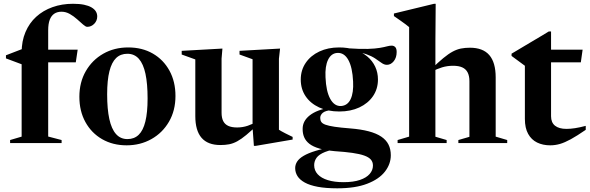

<svg xmlns="http://www.w3.org/2000/svg" viewBox="-20 -757 3120 1016"><path d="M119.5 -427 101 -414.5 11.5 -448V-464.5L107.5 -501.5L162.5 -494H391L381 -427ZM235 -34.5 306 -16V0H33.5V-16L94.5 -34V-479.5Q94.5 -539.5 114.8 -587.2Q135 -635 171.5 -668.2Q208 -701.5 257.8 -719.2Q307.5 -737 366.5 -737Q400.5 -737 424.5 -732Q448.5 -727 464.2 -717.8Q480 -708.5 487.2 -696.5Q494.5 -684.5 494.5 -670Q494.5 -647.5 478.8 -631.2Q463 -615 441.5 -615Q433.5 -615 419.8 -627Q406 -639 388.2 -655Q370.5 -671 349.5 -683Q328.5 -695 305.5 -695Q283 -695 267.2 -684.5Q251.5 -674 243.2 -652.5Q235 -631 235 -597Z M654.5 -21Q690.5 -21 714 -43.8Q737.5 -66.5 749.2 -114Q761 -161.5 761 -236Q761 -314 749.8 -366.5Q738.5 -419 714.8 -445.8Q691 -472.5 654 -472.5Q618 -472.5 594.5 -450Q571 -427.5 559 -380Q547 -332.5 547 -258Q547 -180 558.5 -127.2Q570 -74.5 593.8 -47.8Q617.5 -21 654.5 -21ZM650 12Q577 12 520.5 -20.5Q464 -53 432 -111Q400 -169 400 -245Q400 -321.5 434 -380.5Q468 -439.5 526.5 -472.8Q585 -506 658.5 -506Q732.5 -506 788.8 -473.5Q845 -441 876.8 -383Q908.5 -325 908.5 -249Q908.5 -172 874.2 -113Q840 -54 781.2 -21Q722.5 12 650 12Z M1152.5 -160.5Q1152.5 -133.5 1161.2 -116.2Q1170 -99 1188 -90.8Q1206 -82.5 1235 -82.5Q1264 -82.5 1290.8 -91.5Q1317.5 -100.5 1337.5 -113.5L1345.5 -99.5Q1309.5 -64.5 1283.2 -42.8Q1257 -21 1235.2 -9.2Q1213.5 2.5 1192.5 6.5Q1171.5 10.5 1146.5 10.5Q1079.5 10.5 1046.5 -27.8Q1013.5 -66 1013.5 -142.5V-442.5L941.5 -468.5V-488L1157 -500L1152.5 -447ZM1323.5 15 1316.5 -81.5V-443.5L1247.5 -468.5V-488L1462 -500L1456 -446V-70.5Q1460.5 -67.5 1469.2 -62.5Q1478 -57.5 1488.8 -52Q1499.5 -46.5 1510 -41.5Q1520.5 -36.5 1528.5 -32.5V-18.5L1332.5 15Z M1764.5 239.5Q1704 239.5 1661.5 231.5Q1619 223.5 1592.8 209Q1566.5 194.5 1554.2 175Q1542 155.5 1542 132.5Q1542 114 1552.5 97.8Q1563 81.5 1586.8 67.5Q1610.5 53.5 1649.5 41.5Q1688.5 29.5 1746 19.5H1789L1788.5 27Q1732 34.5 1700 47.2Q1668 60 1655.2 77.8Q1642.5 95.5 1642.5 117Q1642.5 145 1661.2 165.2Q1680 185.5 1714.8 196.2Q1749.5 207 1798 207Q1850 207 1884.5 195.2Q1919 183.5 1936.2 163.5Q1953.5 143.5 1953.5 119Q1953.5 100 1942.2 87.2Q1931 74.5 1907 66Q1883 57.5 1844.5 52Q1806 46.5 1752 43Q1702.5 38.5 1669.5 28.8Q1636.5 19 1617.2 4Q1598 -11 1589.5 -31Q1581 -51 1581.5 -75.5Q1581.5 -117 1619 -146.5Q1656.5 -176 1726 -187.5L1735 -174.5Q1701.5 -171.5 1688 -160Q1674.5 -148.5 1674.5 -133Q1674.5 -120.5 1680.2 -111.8Q1686 -103 1702.5 -97Q1719 -91 1750.5 -86.2Q1782 -81.5 1833 -77.5Q1890 -73 1930.8 -62.2Q1971.5 -51.5 1997.5 -34Q2023.5 -16.5 2035.8 8Q2048 32.5 2048 64.5Q2048 111 2017 151Q1986 191 1923.2 215.2Q1860.5 239.5 1764.5 239.5ZM1775.5 -167Q1715 -167 1668.8 -188.5Q1622.5 -210 1597 -248Q1571.5 -286 1571.5 -336Q1571.5 -386 1597.8 -424.5Q1624 -463 1670 -484.5Q1716 -506 1774.5 -506Q1821.5 -506 1859.2 -493.2Q1897 -480.5 1924 -457.8Q1951 -435 1965.5 -404Q1980 -373 1980 -336.5Q1980 -286.5 1953.8 -248.2Q1927.5 -210 1881.5 -188.5Q1835.5 -167 1775.5 -167ZM1785 -196Q1819.5 -198.5 1835.5 -232.5Q1851.5 -266.5 1848.5 -325.5Q1845 -400.5 1823.2 -439.8Q1801.5 -479 1765 -477Q1732.5 -475 1716 -440.8Q1699.5 -406.5 1702.5 -348Q1705.5 -274 1727.5 -234Q1749.5 -194 1785 -196ZM1843 -481.5 1820.5 -501.5Q1885 -497 1925.8 -498.2Q1966.5 -499.5 1990.5 -503.8Q2014.5 -508 2028.2 -511.8Q2042 -515.5 2052.5 -515.5Q2064 -515.5 2071.5 -507.8Q2079 -500 2079 -482Q2079 -452 2063.5 -433Q2048 -414 2027.5 -414Q2013 -414 1999 -424.2Q1985 -434.5 1965.5 -447.5Q1946 -460.5 1916.8 -470.8Q1887.5 -481 1843 -481.5Z M2405.5 -16 2464 -33V-327.5Q2464 -355.5 2454.5 -373.8Q2445 -392 2426 -400.5Q2407 -409 2377.5 -409Q2347 -409 2319 -400.5Q2291 -392 2269 -379L2261.5 -391Q2298.5 -427 2325.8 -449.5Q2353 -472 2375.5 -484Q2398 -496 2419.5 -500.2Q2441 -504.5 2466.5 -504.5Q2535.5 -504.5 2569.2 -465.5Q2603 -426.5 2603 -347.5V-34L2664 -16V0H2405.5ZM2343.5 0H2084V-16L2145 -34V-613.5Q2138 -619.5 2126.8 -628Q2115.5 -636.5 2099.8 -647.5Q2084 -658.5 2064.5 -672V-685.5L2277 -737H2285.5L2284 -539.5V-33.5L2343.5 -16Z M2896 -142Q2896 -108.5 2917 -91.8Q2938 -75 2977.5 -75Q2999 -75 3023.2 -78.8Q3047.5 -82.5 3079.5 -91V-70Q3033 -38 3000.5 -20.2Q2968 -2.5 2942.8 4.8Q2917.5 12 2891.5 12Q2852.5 12 2822.2 -2.8Q2792 -17.5 2774.8 -48.5Q2757.5 -79.5 2757.5 -128V-409L2687 -461V-473Q2694.5 -477.5 2709.8 -486.5Q2725 -495.5 2745.5 -507.8Q2766 -520 2789.5 -534Q2813 -548 2837.5 -562.5Q2862 -577 2884 -590.5H2896V-479ZM2843 -427V-494H3063L3053.5 -427Z"/></svg>

Font: Newsreader 60pt SemiBold
Style: Regular
Weight: 600
Designer: Hugues Gentile
Foundry: Production Type
Version: Version 1.003